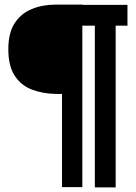

<svg xmlns="http://www.w3.org/2000/svg" viewBox="-20 -721 587 830"><path d="M248 88V-315H221Q165 -316 118.5 -333.5Q72 -351 44 -393Q16 -435 16 -508Q16 -579 43.5 -621Q71 -663 117.5 -682Q164 -701 220 -701H283H336V88ZM390 89V-700H480V89ZM267 -610 263 -700H531V-610Z"/></svg>

Font: Darker Grotesque Black
Style: Regular
Weight: 900
Designer: Gabriel Lam
Foundry: TypeRant
Version: Version 1.000;gftools[0.9.28]